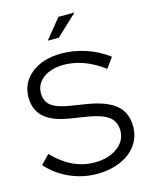

<svg xmlns="http://www.w3.org/2000/svg" viewBox="-134 -1002 868 1099"><g transform="rotate(-15 300.0 -453.0)"><path d="M11 -120 62 -173Q116 -116 177.5 -86.5Q239 -57 307 -57Q389 -57 442 -96Q495 -135 495 -195Q495 -249 457.5 -278Q420 -307 334 -321L233 -337Q132 -353 84 -396.5Q36 -440 36 -514Q36 -601 104 -655Q172 -709 282 -709Q355 -709 427 -685Q499 -661 558 -616L514 -556Q457 -599 398 -621Q339 -643 279 -643Q204 -643 157.5 -608.5Q111 -574 111 -520Q111 -471 144 -445Q177 -419 253 -407L353 -391Q467 -372 519.5 -326Q572 -280 572 -199Q572 -153 552.5 -114.5Q533 -76 497.5 -48.5Q462 -21 412.5 -5.5Q363 10 304 10Q221 10 144.5 -23.5Q68 -57 11 -120ZM321 -916H416L292 -800H227Z"/></g></svg>

Font: Red Hat Display
Style: Regular
Weight: 400
Designer: Pentagram / MCKL
Foundry: Pentagram / MCKL
Version: Version 1.003; Red Hat Display